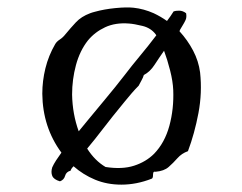

<svg xmlns="http://www.w3.org/2000/svg" viewBox="-20 -490 659 522"><path d="M486 -454Q488 -443 484.5 -435.5Q481 -428 476 -420Q474 -416 471.5 -412.5Q469 -409 468 -405Q490 -381 505 -352.5Q520 -324 524 -293Q530 -238 519.5 -182.5Q509 -127 491 -79Q474 -73 462.5 -60Q451 -47 438.5 -36Q426 -25 403 -23Q398 -24 397 -21Q396 -18 396 -14Q396 -5 392 -4Q351 12 310 12Q271 12 238.5 -1.5Q206 -15 180 -38Q173 -31 172 -26Q160 -23 157 -12Q154 -1 143 3Q126 -2 122 -12Q118 -22 122 -35Q126 -44 132.5 -54Q139 -64 147 -75Q96 -144 95 -235Q95 -270 103.5 -304.5Q112 -339 130 -370Q134 -377 142.5 -382.5Q151 -388 158 -397Q172 -414 186.5 -429.5Q201 -445 225 -454Q230 -456 238 -458Q263 -465 293.5 -468Q324 -471 343 -469Q371 -466 398 -454Q417 -445 434 -433Q444 -446 452 -459Q457 -461 467 -461Q477 -461 486 -454ZM451 -245Q450 -269 442.5 -298.5Q435 -328 426 -352Q412 -332 400 -313.5Q388 -295 371 -286Q369 -279 365 -272Q361 -265 357 -257Q347 -247 338 -236.5Q329 -226 320 -215Q283 -170 260.5 -140.5Q238 -111 217 -86Q238 -53 267 -36Q312 -29 344.5 -39.5Q377 -50 399 -72Q428 -102 440.5 -148Q453 -194 451 -245ZM194 -133Q205 -147 221.5 -166.5Q238 -186 265 -219Q279 -236 292.5 -252.5Q306 -269 319 -286Q338 -311 360.5 -338Q383 -365 405 -394Q404 -396 403 -397Q390 -414 367.5 -419.5Q345 -425 331 -426Q294 -429 266 -416Q238 -403 219 -380Q197 -352 186.5 -313Q176 -274 176 -233Q177 -180 194 -133Z"/></svg>

Font: Yuji Syuku
Style: Regular
Weight: 400
Designer: Kataoka Yuji
Foundry: Kinuta Font Factory
Version: Version 3.002